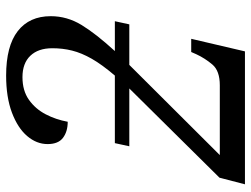

<svg xmlns="http://www.w3.org/2000/svg" viewBox="-114 -686 800 611"><g transform="rotate(-90 285.5 -380.0)"><path d="M5 0 26 -81 310 -368H126L136 -414H351Q386 -455 404.5 -487.5Q423 -520 430.5 -550Q438 -580 438 -613Q438 -658 414 -683Q390 -708 346 -708Q303 -708 274 -687.5Q245 -667 228 -634.5Q211 -602 204 -564Q173 -564 153 -579Q133 -594 133 -628Q133 -663 158.5 -693Q184 -723 233 -741.5Q282 -760 351 -760Q445 -760 492.5 -723Q540 -686 540 -618Q540 -566 512 -520Q484 -474 429 -414H524L514 -368H385L98 -80H320Q366 -80 386 -103.5Q406 -127 419 -155L426 -171H468L428 0Z"/></g></svg>

Font: NotoSerif-Italic
Style: Regular
Weight: 400
Italic angle: -12°
Designer: Monotype Design Team
Foundry: Monotype Imaging Inc.
Version: Version 2.007; ttfautohint (v1.8) -l 8 -r 50 -G 200 -x 14 -D